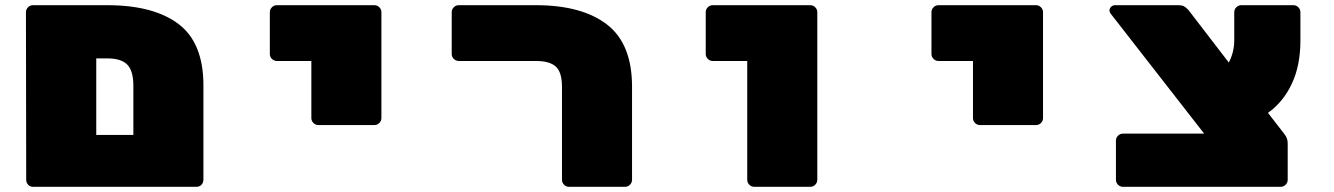

<svg xmlns="http://www.w3.org/2000/svg" viewBox="-20 -720 5140 740"><path d="M764 -391V-27Q764 -16 756.5 -8Q749 0 737 0H107Q96 0 88.5 -8Q81 -16 81 -27L80 -673Q80 -684 88 -692Q96 -700 107 -700H393Q572 -700 668 -627.5Q764 -555 764 -391ZM351 -200H494V-390Q494 -447 470.5 -471Q447 -495 393 -495H351Z M1423 -238H1207Q1196 -238 1188 -246Q1180 -254 1180 -265V-485H1047Q1036 -485 1028 -493Q1020 -501 1020 -512V-673Q1020 -684 1028 -692Q1036 -700 1047 -700H1423Q1434 -700 1442 -692Q1450 -684 1450 -673V-265Q1450 -254 1442 -246Q1434 -238 1423 -238Z M2416 -386V-27Q2416 -16 2408 -8Q2400 0 2389 0H2173Q2162 0 2154 -8Q2146 -16 2146 -27V-385Q2146 -441 2122.5 -463Q2099 -485 2045 -485H1748Q1737 -485 1729 -493Q1721 -501 1721 -512V-673Q1721 -684 1729 -692Q1737 -700 1748 -700H2045Q2223 -700 2319.5 -625.5Q2416 -551 2416 -386Z M3103 0H2887Q2876 0 2868 -8Q2860 -16 2860 -27V-485H2727Q2716 -485 2708 -493Q2700 -501 2700 -512V-673Q2700 -684 2708 -692Q2716 -700 2727 -700H3103Q3114 -700 3122 -692Q3130 -684 3130 -673V-27Q3130 -16 3122 -8Q3114 0 3103 0Z M3973 -238H3757Q3746 -238 3738 -246Q3730 -254 3730 -265V-485H3597Q3586 -485 3578 -493Q3570 -501 3570 -512V-673Q3570 -684 3578 -692Q3586 -700 3597 -700H3973Q3984 -700 3992 -692Q4000 -684 4000 -673V-265Q4000 -254 3992 -246Q3984 -238 3973 -238Z M4261 -667Q4256 -674 4256 -679Q4256 -688 4262.5 -694Q4269 -700 4278 -700H4518Q4536 -700 4543 -696Q4550 -692 4560 -682L4716 -479Q4737 -519 4737 -565V-673Q4737 -684 4745 -692Q4753 -700 4764 -700H4965Q4976 -700 4984 -692Q4992 -684 4992 -673V-564Q4992 -468 4959 -397.5Q4926 -327 4867 -285L4929 -205Q4937 -195 4940 -186.5Q4943 -178 4943 -166V-27Q4943 -16 4935 -8Q4927 0 4916 0H4308Q4297 0 4289 -8Q4281 -16 4281 -27V-178Q4281 -189 4289 -197Q4297 -205 4308 -205H4621Z"/></svg>

Font: Rubik Mono One
Style: Regular
Weight: 400
Designer: Hubert and Fischer with Elvire Volk Leonovitch (Cyrillic Expansion: Cyreal)
Foundry: Hubert and Fischer with Elvire Volk Leonovitch
Version: Version 2.000